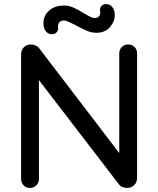

<svg xmlns="http://www.w3.org/2000/svg" viewBox="-20 -917 772 937"><path d="M649 -656V-49Q649 -28 635.5 -14Q622 0 601 0Q590 0 579.5 -3.5Q569 -7 563 -14L170 -526V-44Q170 -25 157.5 -12.5Q145 0 126 0Q107 0 95 -12.5Q83 -25 83 -44V-652Q83 -673 96.5 -686.5Q110 -700 130 -700Q142 -700 153 -695.5Q164 -691 170 -683L562 -170V-656Q562 -675 574.5 -687.5Q587 -700 606 -700Q625 -700 637 -687.5Q649 -675 649 -656ZM192 -804Q192 -840 219.5 -865Q247 -890 293 -890Q315 -890 337 -880.5Q359 -871 387 -854Q410 -840 421.5 -834.5Q433 -829 443 -829Q455 -829 462.5 -837Q470 -845 469 -858Q468 -862 468 -868Q468 -881 476.5 -889Q485 -897 498 -897Q517 -897 528.5 -882Q540 -867 540 -844Q540 -811 516 -784Q492 -757 451 -757Q427 -757 403.5 -767Q380 -777 349 -794Q332 -803 316.5 -810Q301 -817 291 -817Q279 -817 271 -809.5Q263 -802 263 -788Q264 -785 264 -780Q264 -766 255 -758Q246 -750 233 -750Q215 -750 203.5 -764.5Q192 -779 192 -804Z"/></svg>

Font: Quicksand Medium
Style: Regular
Weight: 500
Designer: Andrew Paglinawan
Foundry: Andrew Paglinawan
Version: Version 3.000